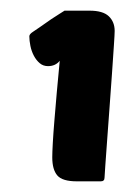

<svg xmlns="http://www.w3.org/2000/svg" viewBox="-20 -730 254 360"><path d="M76 -694Q84 -699 91.5 -704Q99 -709 101 -710H148Q173 -710 184 -699.5Q195 -689 195 -672Q195 -666 193.5 -644Q192 -622 190 -592.5Q188 -563 185.5 -530Q183 -497 181 -468.5Q179 -440 177.5 -420Q176 -400 176 -397Q176 -390 169 -390H124Q97 -390 87.5 -401Q78 -412 78 -435Q78 -444 79 -462Q80 -480 82 -504Q84 -528 86.5 -557Q89 -586 92 -616Q84 -606 70 -606Q61 -606 54.5 -611.5Q48 -617 43.5 -625.5Q39 -634 37 -644Q35 -654 35 -662Q35 -666 42 -670.5Q49 -675 76 -694Z"/></svg>

Font: PoetsenOne
Style: Regular
Weight: 400
Designer: Rodrigo Fuenzalida, Pablo Impallari
Foundry: Pablo Impallari, Rodrigo Fuenzalida
Version: Version 1.000; ttfautohint (v0.8) -G 200 -r 50